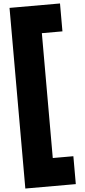

<svg xmlns="http://www.w3.org/2000/svg" viewBox="-80 -1250 640 1440"><g transform="rotate(-5 240.0 -530.0)"><path d="M50 150V-1210H430V-1000H275V-60H430V150Z"/></g></svg>

Font: Boldonse
Style: Regular
Weight: 400
Designer: Universitype Foundry
Foundry: Universitype Foundry
Version: Version 1.000; ttfautohint (v1.8.4.7-5d5b)